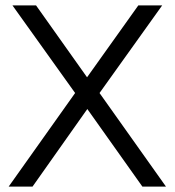

<svg xmlns="http://www.w3.org/2000/svg" viewBox="-20 -688 645 708"><path d="M12 0 257 -345 26 -668H113L301 -403L490 -668H578L347 -345L592 0H505L302 -286L100 0Z"/></svg>

Font: Atkinson Hyperlegible Next Light
Style: Regular
Weight: 300
Designer: Elliott Scott, Megan Eiswerth, Linus Boman, Theodore Petrosky, Letters from Sweden
Foundry: Applied Design Works, Letters from Sweden
Version: Version 2.001